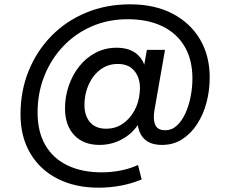

<svg xmlns="http://www.w3.org/2000/svg" viewBox="-20 -665 1065 889"><path d="M436 204Q328 204 246.5 162.5Q165 121 120 44.5Q75 -32 75 -135Q75 -244 112.5 -336.5Q150 -429 218 -498.5Q286 -568 379 -606.5Q472 -645 582 -645Q696 -645 778.5 -602Q861 -559 906 -483Q951 -407 951 -306Q951 -247 936.5 -191.5Q922 -136 893.5 -91.5Q865 -47 824 -20.5Q783 6 730 6Q667 6 639 -32Q611 -70 618 -131L621 -164L639 -127Q615 -65 560.5 -29.5Q506 6 441 6Q366 6 323.5 -39.5Q281 -85 281 -163Q281 -218 298.5 -268.5Q316 -319 347.5 -358.5Q379 -398 423 -421Q467 -444 520 -444Q581 -444 616.5 -412.5Q652 -381 658 -321L638 -308L660 -434H744L695 -154Q688 -113 698.5 -87.5Q709 -62 745 -62Q776 -62 799.5 -84Q823 -106 839 -141.5Q855 -177 863 -219.5Q871 -262 871 -301Q871 -387 835.5 -448.5Q800 -510 732.5 -543Q665 -576 571 -576Q481 -576 405 -543Q329 -510 272.5 -450.5Q216 -391 185 -312.5Q154 -234 154 -144Q154 -55 190 7Q226 69 293 101Q360 133 451 133Q495 133 538.5 124.5Q582 116 619 99L636 166Q590 185 539.5 194.5Q489 204 436 204ZM472 -69Q513 -69 546 -90.5Q579 -112 601 -150.5Q623 -189 627 -238Q631 -275 620.5 -304.5Q610 -334 586.5 -351.5Q563 -369 525 -369Q489 -369 460.5 -353Q432 -337 412 -310Q392 -283 381.5 -249Q371 -215 371 -179Q371 -130 396.5 -99.5Q422 -69 472 -69Z"/></svg>

Font: DM Sans 24pt Medium
Style: Regular
Weight: 500
Designer: Colophon Foundry, Jonny Pinhorn
Foundry: Colophon Foundry
Version: Version 4.004;gftools[0.9.30]